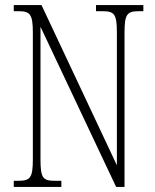

<svg xmlns="http://www.w3.org/2000/svg" viewBox="-20 -734 609 754"><path d="M34 0H221V-24H196C148 -24 139 -35 139 -109V-629L436 0H469V-605C469 -679 479 -690 526 -690H543V-714H357V-690H382C429 -690 439 -679 439 -606V-85L143 -714H34V-690H52C98 -690 109 -679 109 -606V-109C109 -35 99 -24 51 -24H34Z"/></svg>

Font: Noto Serif Thai ExtraCondensed ExtraLight
Style: Regular
Weight: 200
Width: 2
Designer: Monotype Design Team
Foundry: Monotype Imaging Inc.
Version: Version 2.002